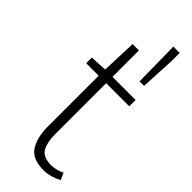

<svg xmlns="http://www.w3.org/2000/svg" viewBox="-252 -781 816 816"><g transform="rotate(45 156.0 -373.0)"><path d="M223 8Q153 8 128 -32Q103 -72 103 -136V-442H28V-476L104 -480L110 -639H148V-480H287V-442H148V-133Q148 -87 164 -58.5Q180 -30 229 -30Q243 -30 257.5 -33.5Q272 -37 289 -45L303 -14Q284 -4 263 2Q242 8 223 8ZM243 -548 240 -754H278V-704L270 -548Z"/></g></svg>

Font: Source Sans 3 Light
Style: Regular
Weight: 300
Designer: Paul D. Hunt
Foundry: Adobe
Version: Version 3.052;hotconv 1.1.0;makeotfexe 2.6.0